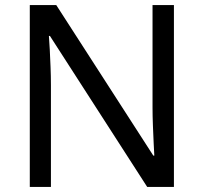

<svg xmlns="http://www.w3.org/2000/svg" viewBox="-20 -800 800 754"><path d="M663 -66H558L176 -659H172Q174 -636 175.5 -604.5Q177 -573 178.5 -537.5Q180 -502 180 -465V-66H97V-780H201L582 -189H586Q585 -205 583.5 -237Q582 -269 580.5 -307Q579 -345 579 -377V-780H663Z"/></svg>

Font: Noto Sans Malayalam UI
Style: Regular
Weight: 400
Designer: Jelle Bosma - Monotype Design Team
Foundry: Monotype Imaging Inc.
Version: Version 2.104